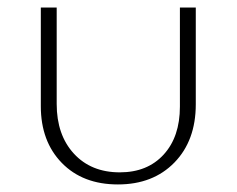

<svg xmlns="http://www.w3.org/2000/svg" viewBox="-20 -482 626 508"><path d="M88 -201V-462H130V-207Q130 -125 175.5 -75.5Q221 -26 297 -26Q370 -26 413 -73Q456 -120 456 -200V-462H498V-206Q498 -110 441.5 -52Q385 6 292 6Q199 6 143.5 -51Q88 -108 88 -201Z"/></svg>

Font: EauTestSC Light
Style: Regular
Weight: 300
Designer: Christian Thalmann (Catharsis Fonts)
Version: Version 0.001;PS 000.001;hotconv 1.0.88;makeotf.lib2.5.64775